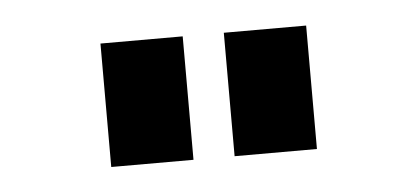

<svg xmlns="http://www.w3.org/2000/svg" viewBox="-27 -773 493 227"><g transform="rotate(-5 219.5 -659.0)"><path d="M97.7 -732.4H195.3V-585.9H97.7ZM244.1 -732.4H341.8V-585.9H244.1Z"/></g></svg>

Font: BabelStone Zanabazar
Style: Regular
Weight: 400
Designer: Andrew West
Foundry: Andrew West
Version: Version 10.002;August 6, 2021